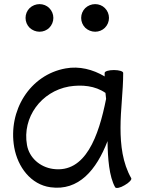

<svg xmlns="http://www.w3.org/2000/svg" viewBox="-20 -887 698 932"><path d="M239 -800C239 -818 232 -835 219 -848C207 -860 190 -867 172 -867C154 -867 137 -860 124 -848C111 -835 104 -818 104 -800C104 -782 111 -765 124 -752C137 -740 154 -733 172 -733C190 -733 207 -740 219 -752C232 -765 239 -782 239 -800ZM509 -800C509 -818 502 -835 489 -848C477 -860 460 -867 442 -867C424 -867 407 -860 394 -848C381 -835 374 -818 374 -800C374 -782 381 -765 394 -752C407 -740 424 -733 442 -733C460 -733 477 -740 489 -752C502 -765 509 -782 509 -800ZM617 -22C575 -96 565 -182 565 -267C565 -356 578 -444 578 -533C578 -541 558 -547 533 -547C508 -547 488 -541 488 -533C488 -528 488 -522 488 -516C431 -550 365 -567 299 -555C125 -524 18 -350 49 -172C66 -76 130 9 225 22C362 41 448 -62 502 -202C503 -118 510 -29 539 22C543 29 564 25 585 12C607 0 621 -16 617 -22ZM237 -67C174 -76 122 -121 111 -183C87 -317 180 -443 315 -467C377 -477 442 -471 492 -436C493 -426 494 -417 495 -407C459 -226 395 -45 237 -67Z"/></svg>

Font: Nupuram
Style: Regular
Weight: 400
Designer: Santhosh Thottingal (santhosh.thottingal@gmail.com)
Foundry: SMC
Version: Version 1.000